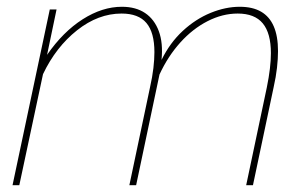

<svg xmlns="http://www.w3.org/2000/svg" viewBox="-20 -547 906 567"><path d="M127 -519H147L119 -385Q166 -453 224 -490Q282 -527 340 -527Q381 -527 408.5 -508.5Q436 -490 449 -455Q462 -420 457 -370Q482 -421 520 -456Q558 -491 602 -509Q646 -527 688 -527Q726 -527 751 -512.5Q776 -498 788.5 -469Q801 -440 801 -396Q801 -374 798 -347Q795 -320 788 -289L727 0H707L768 -289Q780 -348 780 -390Q780 -449 756 -478Q732 -507 682 -507Q637 -507 593 -484.5Q549 -462 512.5 -421.5Q476 -381 451 -327L382 0H362L423 -289Q430 -320 433 -346Q436 -372 436 -393Q436 -451 412.5 -479Q389 -507 339 -507Q270 -507 207.5 -457.5Q145 -408 107 -328L37 0H17Z"/></svg>

Font: Raleway Thin
Style: Italic
Weight: 100
Italic angle: -12°
Designer: Matt McInerney, Pablo Impallari, Rodrigo Fuenzalida
Foundry: Matt McInerney, Pablo Impallari, Rodrigo Fuenzalida
Version: Version 4.026